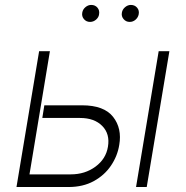

<svg xmlns="http://www.w3.org/2000/svg" viewBox="-20 -751 746 771"><path d="M158 -328.1H309.7Q397.7 -328.1 434.1 -281.8Q470.5 -235.4 458.8 -168.7Q451.7 -124.3 425.6 -85.8Q399.5 -47.2 356.4 -23.6Q313.2 0 255 0H46.2L137.1 -545.5H180.4L98.4 -50.8H264.2Q321.4 -50.8 363.5 -81.9Q405.5 -112.9 413.4 -161.6Q422.2 -213.1 390.6 -245.2Q359 -277.3 301.5 -277.3H149.9ZM526.3 0 617.2 -545.5H660.2L569.2 0ZM341.6 -663Q326.7 -663 317.1 -674.2Q307.5 -685.4 310.4 -700.6Q312.5 -713.4 323.2 -722.3Q333.8 -731.2 346.2 -731.2Q362.2 -731.2 371.4 -720.2Q380.7 -709.2 377.8 -693.2Q376.4 -681.5 365.8 -672.2Q355.1 -663 341.6 -663ZM500.7 -663Q485.8 -663 476.2 -674.4Q466.6 -685.7 469.5 -700.6Q471.6 -713.1 482.2 -722.1Q492.9 -731.2 505.3 -731.2Q521.3 -731.2 530.7 -720Q540.1 -708.8 536.9 -693.2Q534.4 -680.8 524.3 -671.9Q514.2 -663 500.7 -663Z"/></svg>

Font: Inter UI Extra Light
Style: Italic
Weight: 200
Italic angle: -9.39999°
Designer: Rasmus Andersson
Foundry: rsms
Version: 3.2;8d6f07862